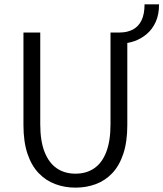

<svg xmlns="http://www.w3.org/2000/svg" viewBox="-20 -849 749 880"><path d="M326 11Q277 11 233.8 -5Q190.5 -21 157.5 -55.2Q124.5 -89.5 106 -144.2Q87.5 -199 87.5 -276V-700H164.5V-279.5Q164.5 -203 184.2 -152.8Q204 -102.5 240 -77.8Q276 -53 326 -53Q376 -53 412 -77.8Q448 -102.5 467.2 -152.8Q486.5 -203 486.5 -279.5V-700H563.5V-276Q563.5 -199 545.2 -144.2Q527 -89.5 494.5 -55.2Q462 -21 418.8 -5Q375.5 11 326 11ZM528.5 -649V-700Q563 -700 588.8 -713.5Q614.5 -727 628.5 -755.5Q642.5 -784 642.5 -829H709Q709 -782.5 693.8 -748.8Q678.5 -715 652.5 -693Q626.5 -671 594.5 -660Q562.5 -649 528.5 -649Z"/></svg>

Font: Trispace Thin Light
Style: Regular
Weight: 300
Version: Version 1.210